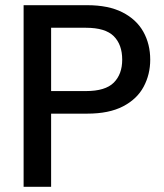

<svg xmlns="http://www.w3.org/2000/svg" viewBox="-20 -720 633 740"><path d="M71 0V-700H316Q398 -700 452 -672.5Q506 -645 532.5 -597.5Q559 -550 559 -490Q559 -433 533.5 -385.5Q508 -338 454 -310Q400 -282 316 -282H177V0ZM177 -369H311Q386 -369 418.5 -401.5Q451 -434 451 -490Q451 -548 418.5 -580.5Q386 -613 311 -613H177Z"/></svg>

Font: Firefly Display Medium
Style: Regular
Weight: 500
Designer: Colophon Foundry, Jonny Pinhorn
Foundry: Colophon Foundry
Version: Version 1.200; ttfautohint (v1.8.3)